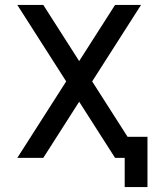

<svg xmlns="http://www.w3.org/2000/svg" viewBox="-20 -638 640 776"><path d="M484 118V0H452V-85H576V118ZM445 0 50 -618H155L550 0ZM50 0 445 -618H550L155 0Z"/></svg>

Font: Victor Mono SemiBold
Style: Regular
Weight: 600
Monospace: yes
Designer: Rune Bjørnerås
Version: Version 1.561;gftools[0.9.30]